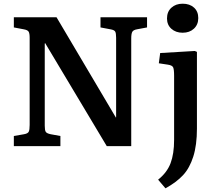

<svg xmlns="http://www.w3.org/2000/svg" viewBox="-20 -794 1169 1043"><path d="M972.2 -616.2Q935.1 -616.2 911.1 -637.5Q887.2 -658.7 887.2 -693.8Q887.2 -730.5 911.1 -752.2Q935.1 -773.9 972.2 -773.9Q1010.3 -773.9 1033.7 -752.9Q1057.1 -731.9 1057.1 -695.8Q1057.1 -660.2 1033.4 -638.2Q1009.8 -616.2 972.2 -616.2ZM55.2 0V-55.2L110.8 -64.9Q130.9 -68.4 136 -78.4Q141.1 -88.4 141.1 -115.2V-588.9Q141.1 -613.3 135.3 -622.3Q129.4 -631.3 108.9 -634.8L55.2 -645V-700.2H287.1L609.9 -154.8L610.8 -158.2V-588.9Q610.8 -613.8 605.7 -622.6Q600.6 -631.3 580.1 -634.8L525.9 -645V-700.2H778.8V-645L724.1 -634.8Q704.1 -631.3 698.5 -620.8Q692.9 -610.4 692.9 -585V0H560.1L225.1 -560.1L223.1 -557.1V-110.8Q223.1 -86.4 228.5 -77.9Q233.9 -69.3 254.9 -64.9L308.1 -55.2V0ZM878.9 229 838.9 182.1Q887.2 143.6 906.5 92.8Q925.8 42 925.8 -34.2V-381.8Q925.8 -417.5 920.4 -428.5Q915 -439.5 891.1 -442.9L842.8 -450.2L850.1 -505.9L1038.1 -517.1L1049.8 -512.2V-95.2Q1049.8 -5.9 1030 56.4Q1010.3 118.7 974.4 157.5Q938.5 196.3 878.9 229Z"/></svg>

Font: Literata Book SemiBold
Style: Regular
Weight: 600
Designer: Latin by Veronika Burian and Jose Scaglione. Greek by Irene Vlachou. Cyrillic by Vera Evstafieva
Foundry: TypeTogether
Version: Version 2.003;PS 002.003;hotconv 1.0.88;makeotf.lib2.5.64775